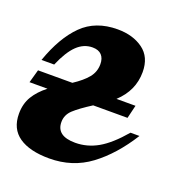

<svg xmlns="http://www.w3.org/2000/svg" viewBox="-125 -593 634 683"><g transform="rotate(20 192.5 -251.5)"><path d="M409 -179H375C343.7 -142.3 314.5 -116.3 287.5 -101C260.5 -85.7 232 -78 202 -78C154.7 -78 131 -95.7 131 -131C131 -149 138 -164.5 152 -177.5C166 -190.5 187.7 -206.3 217 -225H347L359 -275H287C323.7 -309 342 -349.3 342 -396C342 -434 329.2 -462.3 303.5 -481C277.8 -499.7 245.7 -509 207 -509C151.7 -509 107 -492.2 73 -458.5C39 -424.8 11 -376.7 -11 -314H37C52.3 -350 68.7 -376.3 86 -393C103.3 -409.7 123 -418 145 -418C160.3 -418 171.8 -413.8 179.5 -405.5C187.2 -397.2 191 -385.7 191 -371C191 -351.7 185 -334.7 173 -320C161 -305.3 143.3 -290.3 120 -275H-10L-24 -225H44C23.3 -209 7.3 -191.7 -4 -173C-15.3 -154.3 -21 -132.3 -21 -107C-21 -69 -7.5 -40.7 19.5 -22C46.5 -3.3 84.7 6 134 6C192.7 6 244.2 -10.5 288.5 -43.5C332.8 -76.5 373 -121.7 409 -179Z"/></g></svg>

Font: DonutKreme
Style: Regular
Weight: 400
Designer: Impallari Type
Foundry: Impallari Type
Version: Version 2.100